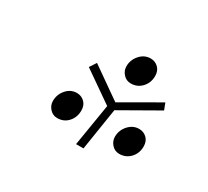

<svg xmlns="http://www.w3.org/2000/svg" viewBox="-82 -743 652 601"><g transform="rotate(30 244.0 -442.5)"><path d="M112.8 -349.1Q112.8 -372.6 128.2 -390.4Q143.6 -408.2 166 -408.2Q182.1 -408.2 193.6 -397.2Q205.1 -386.2 205.1 -367.2Q205.1 -342.8 189.9 -325.9Q174.8 -309.1 150.9 -309.1Q134.8 -309.1 123.8 -321.3Q112.8 -333.5 112.8 -349.1ZM157.2 -497.1 172.9 -521 284.2 -442.9 419.9 -521 429.2 -497.1 293.9 -419.9 270 -268.1H243.2L268.1 -419.9ZM257.8 -558.1Q257.8 -581.5 273.7 -599.4Q289.6 -617.2 312 -617.2Q328.1 -617.2 339.6 -606.2Q351.1 -595.2 351.1 -576.2Q351.1 -551.8 335.4 -534.9Q319.8 -518.1 295.9 -518.1Q279.8 -518.1 268.8 -530.3Q257.8 -542.5 257.8 -558.1ZM336.9 -349.1Q336.9 -372.6 352.8 -390.4Q368.7 -408.2 391.1 -408.2Q407.2 -408.2 418.7 -397.2Q430.2 -386.2 430.2 -367.2Q430.2 -342.8 414.6 -325.9Q398.9 -309.1 375 -309.1Q358.9 -309.1 347.9 -321.3Q336.9 -333.5 336.9 -349.1Z"/></g></svg>

Font: Dihjauti S
Style: Bold Italic
Weight: 700
Italic angle: -9°
Designer: T. Christopher White
Version: Version 3.0.0